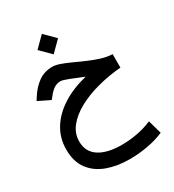

<svg xmlns="http://www.w3.org/2000/svg" viewBox="-233 -798 1147 1266"><g transform="rotate(-30 340.0 -165.0)"><path d="M287.6 -668.5 365.7 -590.3 287.6 -512.2 209.5 -590.3ZM625 -319.3V-216.8Q531.2 -209 445.3 -186Q359.4 -163.1 292 -126.2Q224.6 -89.4 185.3 -40Q146 9.3 146 69.8Q146 148.9 207.8 189.2Q269.5 229.5 379.9 229.5Q440.9 229.5 500.7 217.8Q560.5 206.1 610.8 184.1L640.1 288.1Q582.5 313 514.4 325.2Q446.3 337.4 377.9 337.4Q283.7 337.4 208.5 310.1Q133.3 282.7 89.4 224.6Q45.4 166.5 45.4 73.7Q45.4 -12.7 88.4 -82.8Q131.3 -152.8 210.2 -203.1Q289.1 -253.4 396.5 -279.3Q342.8 -301.8 297.9 -319.3Q252.9 -336.9 237.3 -336.9Q209 -336.9 186.3 -321.3Q163.6 -305.7 145 -281.2L126 -257.8L36.1 -301.8L49.8 -323.7Q85 -380.4 131.1 -413.3Q177.2 -446.3 237.8 -446.3Q263.2 -446.3 297.9 -433.8Q332.5 -421.4 372.8 -402.8Q413.1 -384.3 456.3 -365.5Q499.5 -346.7 542.5 -333.5Q585.4 -320.3 625 -319.3Z"/></g></svg>

Font: Vazirmatn FD Medium
Style: Regular
Weight: 500
Designer: Saber Rastikerdar
Foundry: Saber Rastikerdar
Version: Version 33.003